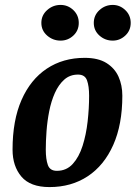

<svg xmlns="http://www.w3.org/2000/svg" viewBox="-20 -750 551 780"><path d="M181 10Q103 10 67 -32.5Q31 -75 31 -142Q31 -261 67.5 -344Q104 -427 170 -471Q236 -515 324 -515Q379 -515 412.5 -494Q446 -473 461.5 -438.5Q477 -404 477 -361Q477 -244 440 -161Q403 -78 336.5 -34Q270 10 181 10ZM211 -56Q250 -56 275.5 -84Q301 -112 315.5 -157.5Q330 -203 336 -256.5Q342 -310 342 -361Q342 -400 333.5 -423.5Q325 -447 297 -447Q264 -447 241 -426.5Q218 -406 203 -372.5Q188 -339 180 -298.5Q172 -258 169 -217Q166 -176 166 -142Q166 -103 174.5 -79.5Q183 -56 211 -56ZM438 -585Q407 -585 384 -605.5Q361 -626 361 -657Q361 -688 384 -709Q407 -730 438 -730Q467 -730 489 -709Q511 -688 511 -657Q511 -626 489 -605.5Q467 -585 438 -585ZM226 -585Q195 -585 171.5 -605.5Q148 -626 148 -657Q148 -688 171.5 -709Q195 -730 226 -730Q256 -730 278 -709Q300 -688 300 -657Q300 -626 278 -605.5Q256 -585 226 -585Z"/></svg>

Font: Manuale
Style: Bold Italic
Weight: 700
Italic angle: -11°
Version: Version 1.002